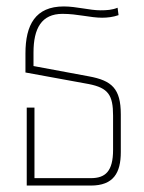

<svg xmlns="http://www.w3.org/2000/svg" viewBox="-20 -576 446 596"><path d="M63 0H262C332 0 355 -39 355 -104V-221C355 -301 327 -326 256 -339L84 -371V-413C84 -488 109 -533 174 -533C221 -533 260 -521 297 -521C313 -521 331 -523 348 -529L345 -552C328 -545 311 -544 292 -544C258 -544 217 -556 178 -556C90 -556 59 -499 59 -410V-351L256 -315C316 -303 331 -281 331 -217V-111C331 -44 307 -23 262 -23H87V-242H63Z"/></svg>

Font: Noto Sans Thai Looped Condensed Thin
Style: Regular
Weight: 100
Width: 3
Designer: Sasikarn Vongin, Ben Mitchell
Foundry: The Fontpad Ltd
Version: Version 1.001